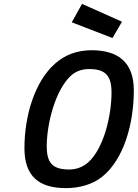

<svg xmlns="http://www.w3.org/2000/svg" viewBox="-20 -961 710 990"><path d="M320 9C390 9 457 -10 506 -49C619 -139 670 -324 670 -495C670 -641 588 -702 452 -702C378 -702 314 -678 264 -633C158 -540 106 -362 106 -197C106 -51 182 9 320 9ZM337 -87C251 -87 221 -121 221 -207C221 -320 264 -497 347 -572C373 -595 405 -605 440 -605C524 -605 555 -570 555 -485C555 -361 514 -195 435 -124C408 -100 374 -87 337 -87ZM350 -846 560 -765 609 -849 403 -941Z"/></svg>

Font: RazerF5 SemiBold
Style: Italic
Weight: 600
Foundry: Razer Inc.
Version: Version 2